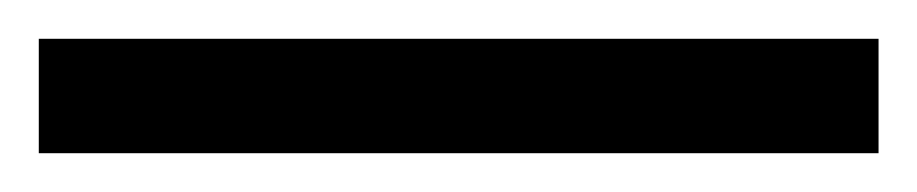

<svg xmlns="http://www.w3.org/2000/svg" viewBox="-25 63 473 99"><path d="M-5 142H428V83H-5Z"/></svg>

Font: Noto Serif Georgian SemiCondensed
Style: Regular
Weight: 400
Width: 4
Designer: Monotype Design Team, Akaki Razmadze
Foundry: Google LLC
Version: Version 2.003